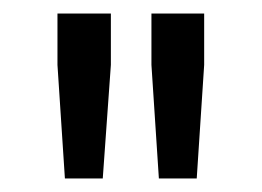

<svg xmlns="http://www.w3.org/2000/svg" viewBox="-20 -708 388 284"><path d="M65 -612 76 -444H132L144 -612V-688H65ZM204 -612 215 -444H271L282 -612V-688H204Z"/></svg>

Font: Saira UNSAM
Style: Regular
Weight: 400
Designer: Hector Gatti with collaboration of the Omnibus-Type team
Foundry: Omnibus-Type
Version: Version 0.072;PS 000.072;hotconv 1.0.88;makeotf.lib2.5.64775